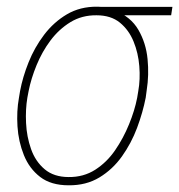

<svg xmlns="http://www.w3.org/2000/svg" viewBox="-20 -549 540 579"><path d="M37.1 -253.9 40.5 -274.4Q48.3 -316.4 66.2 -361.1Q84 -405.8 113 -444.1Q142.1 -482.4 181.9 -505.9Q221.7 -529.3 272.9 -528.8Q281.2 -528.8 290.5 -527.6Q299.8 -526.4 308.8 -523.7Q317.9 -521 326.2 -517.6Q374.5 -498.5 397.5 -458.7Q420.4 -418.9 425 -370.8Q429.7 -322.8 422.4 -276.9L419.4 -254.4Q410.6 -209.5 393.3 -163.3Q376 -117.2 347.9 -77.6Q319.8 -38.1 279.8 -13.9Q239.7 10.3 187 9.8Q133.8 9.8 101.1 -15.4Q68.4 -40.5 52 -81.3Q35.6 -122.1 32.7 -168Q29.8 -213.9 37.1 -253.9ZM66.4 -274.9 62.5 -254.4Q56.6 -219.2 58.6 -178Q60.5 -136.7 73.7 -99.4Q86.9 -62 114.7 -38.6Q142.6 -15.1 187 -15.1Q231.9 -14.6 267.1 -37.1Q302.2 -59.6 327.1 -95.9Q352.1 -132.3 369.1 -174.1Q386.2 -215.8 393.6 -253.9L397 -274.4Q403.3 -309.6 400.1 -349.4Q397 -389.2 382.8 -423.8Q368.7 -458.5 341.6 -480.7Q314.5 -502.9 271 -502.9Q227.1 -503.4 192.4 -482.2Q157.7 -460.9 132.3 -427Q106.9 -393.1 90.3 -352.5Q73.7 -312 66.4 -274.9ZM500 -528.3 496.1 -502.9H271L274.4 -528.3Z"/></svg>

Font: Roboto Condensed Thin
Style: Italic
Weight: 250
Italic angle: -12°
Designer: Christian Robertson
Foundry: Google
Version: Version 3.008; 2023